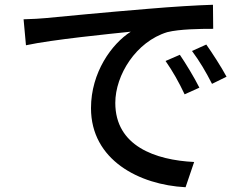

<svg xmlns="http://www.w3.org/2000/svg" viewBox="-20 -750 1040 806"><path d="M735 -520 675 -494C705 -451 731 -405 755 -354L817 -382C796 -424 759 -485 735 -520ZM846 -563 786 -536C818 -493 844 -449 870 -398L931 -428C909 -469 870 -529 846 -563ZM79 -669 89 -560C200 -584 443 -608 529 -617C449 -566 362 -446 362 -296C362 -78 565 26 759 36L795 -70C632 -78 464 -137 464 -318C464 -435 551 -575 682 -615C734 -628 820 -629 875 -629L874 -730C807 -728 707 -722 602 -713C420 -698 243 -681 171 -674C151 -672 117 -670 79 -669Z"/></svg>

Font: Noto Sans CJK KR Medium
Style: Regular
Weight: 500
Designer: Ryoko NISHIZUKA (kana & ideographs); Paul D. Hunt (Latin, Greek & Cyrillic); Wenlong ZHANG (bopomofo); Sandoll Communica
Foundry: Adobe Systems Incorporated
Version: Version 1.004;PS 1.004;hotconv 1.0.82;makeotf.lib2.5.63406